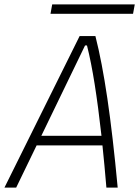

<svg xmlns="http://www.w3.org/2000/svg" viewBox="-32 -859 638 879"><path d="M-11.7 0 332.5 -693.8H404.8Q434.6 -577.1 459.5 -408.4Q484.4 -239.7 506.8 0H455.1Q446.3 -105 437 -193.4H135.7L42 0ZM157.2 -237.3H432.6Q417.5 -372.1 401.4 -473.6Q385.3 -575.2 366.2 -650.9H357.4ZM199.2 -795.9 207 -838.9H585L577.1 -795.9Z"/></svg>

Font: Cascadia Code NF ExtraLight
Style: Italic
Weight: 200
Italic angle: -10°
Monospace: yes
Designer: Aaron Bell
Foundry: Saja Typeworks
Version: Version 2404.023; ttfautohint (v1.8.4)